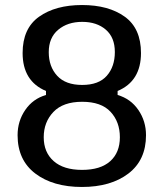

<svg xmlns="http://www.w3.org/2000/svg" viewBox="-20 -732 651 764"><path d="M50 -194Q50 -250 80.5 -294.5Q111 -339 163 -354V-370Q70 -409 70 -521Q70 -619 135.5 -665.5Q201 -712 306.5 -712Q412 -712 476.5 -665.5Q541 -619 541 -521Q541 -409 448 -370V-354Q500 -339 530.5 -294.5Q561 -250 561 -194Q561 -95 491 -41.5Q421 12 306 12Q191 12 120.5 -41.5Q50 -95 50 -194ZM418.5 -90.5Q457 -125 457 -186Q457 -247 420 -287Q383 -327 307 -327Q231 -327 192.5 -286.5Q154 -246 154 -186Q154 -126 193.5 -91Q233 -56 306.5 -56Q380 -56 418.5 -90.5ZM401 -614Q365 -645 307 -645Q249 -645 211.5 -613.5Q174 -582 174 -524.5Q174 -467 207.5 -430.5Q241 -394 307 -394Q373 -394 405 -430.5Q437 -467 437 -525Q437 -583 401 -614Z"/></svg>

Font: Voces
Style: Regular
Weight: 400
Designer: Ana Paula Megda, Pablo Ugerman
Foundry: Ana Paula Megda, Pablo Ugerman
Version: Version 1.003